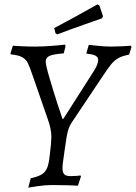

<svg xmlns="http://www.w3.org/2000/svg" viewBox="-20 -850 624 882"><path d="M584 -634 573 -599Q541 -593 523.5 -583Q506 -573 491 -555Q476 -537 445 -490Q441 -483 431 -469L314 -294Q298 -272 291.5 -246.5Q285 -221 276 -154L270 -110Q267 -91 267 -78Q267 -58 275 -49.5Q283 -41 303 -41Q318 -41 331.5 -42Q345 -43 350 -44L352 -40L338 3Q325 2 290 1Q255 0 219 0Q189 0 154.5 5Q120 10 110 12L121 -31Q157 -39 173.5 -50Q190 -61 197.5 -81Q205 -101 209 -141L214 -186Q216 -212 216 -221Q216 -257 200 -301L137 -483L130 -503Q116 -544 107.5 -561Q99 -578 81.5 -587.5Q64 -597 30 -600L28 -604L39 -640Q49 -639 81.5 -637.5Q114 -636 142 -636Q176 -636 220.5 -639.5Q265 -643 279 -645L281 -638L273 -605Q224 -601 207 -593Q190 -585 190 -567Q190 -551 207.5 -491.5Q225 -432 243 -376Q261 -320 267 -304H271L410 -522Q431 -554 431 -575Q431 -587 419 -594Q407 -601 379 -603L377 -607L388 -644Q389 -644 425.5 -640Q462 -636 492 -636Q515 -636 543.5 -637.5Q572 -639 581 -640ZM243 -692 235 -697 229 -721Q288 -752 349 -786Q410 -820 428 -830L437 -824L453 -776L449 -766Q432 -760 370.5 -738.5Q309 -717 243 -692Z"/></svg>

Font: Alegreya SC
Style: Italic
Weight: 400
Italic angle: -7°
Designer: Juan Pablo del Peral
Foundry: Huerta Tipografica
Version: Version 2.007; ttfautohint (v1.6)